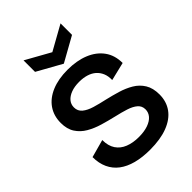

<svg xmlns="http://www.w3.org/2000/svg" viewBox="-258 -1015 1145 1145"><g transform="rotate(-45 314.0 -442.5)"><path d="M316 13Q251 13 200 -0.5Q149 -14 114 -40.5Q79 -67 60.5 -107Q42 -147 42 -199L155 -230Q155 -181 176 -149.5Q197 -118 235 -103Q273 -88 322 -88Q368 -88 400.5 -99.5Q433 -111 450 -131Q467 -151 467 -177Q467 -206 446 -224Q425 -242 389 -253.5Q353 -265 309 -275Q262 -286 216.5 -299.5Q171 -313 134 -334.5Q97 -356 74.5 -390.5Q52 -425 52 -477Q52 -537 82.5 -581Q113 -625 170 -649Q227 -673 305 -673Q383 -673 441.5 -649Q500 -625 533 -579.5Q566 -534 566 -469L450 -441Q451 -474 440.5 -498.5Q430 -523 411 -539.5Q392 -556 364.5 -564.5Q337 -573 303 -573Q263 -573 234 -562Q205 -551 189 -532Q173 -513 173 -487Q173 -456 196 -437Q219 -418 257.5 -406.5Q296 -395 342 -385Q385 -375 428.5 -362Q472 -349 508.5 -327.5Q545 -306 567 -270.5Q589 -235 589 -181Q589 -121 557.5 -77.5Q526 -34 465 -10.5Q404 13 316 13ZM159 -898 315 -811 471 -898V-801L315 -714L159 -801Z"/></g></svg>

Font: Bricolage Grotesque 36pt SemiBold
Style: Regular
Weight: 600
Designer: Mathieu Triay
Foundry: Atelier Triay
Version: Version 1.001;gftools[0.9.33.dev8+g029e19f]